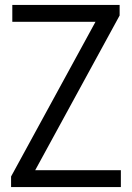

<svg xmlns="http://www.w3.org/2000/svg" viewBox="-20 -760 536 780"><path d="M25 0V-43L368 -671.5H30V-740H466V-697L123 -68.5H471V0Z"/></svg>

Font: Encode Sans Cnd
Style: Regular
Weight: 400
Width: 3
Designer: Multiple Designers
Foundry: Impallari Type
Version: Version 3.002; ttfautohint (v1.8.3) -l 8 -r 50 -G 200 -x 14 